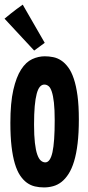

<svg xmlns="http://www.w3.org/2000/svg" viewBox="-27 -799 381 835"><path d="M315.9 -279.8Q315.9 -220.2 310.5 -175.3Q305.2 -130.4 295.2 -97.4Q285.2 -64.5 271.2 -42.7Q257.3 -21 240.5 -7.8Q223.6 5.4 204.1 10.7Q184.6 16.1 164.1 16.1Q143.6 16.1 124.8 11.7Q106 7.3 89.8 -4.4Q73.7 -16.1 60.3 -36.1Q46.9 -56.2 37.6 -87.4Q28.3 -118.7 23.2 -162.1Q18.1 -205.6 18.1 -264.2Q18.1 -352.1 31 -408.2Q43.9 -464.4 64.9 -496.8Q85.9 -529.3 112.8 -541.7Q139.6 -554.2 168 -554.2Q186 -554.2 204.3 -550.5Q222.7 -546.9 239 -536.1Q255.4 -525.4 269.5 -506.3Q283.7 -487.3 293.9 -456.8Q304.2 -426.3 310.1 -382.8Q315.9 -339.4 315.9 -279.8ZM210.9 -275.9Q210.9 -322.8 207.5 -352.8Q204.1 -382.8 198.2 -400.4Q192.4 -418 184.1 -424.6Q175.8 -431.2 166 -431.2Q154.8 -431.2 146.5 -421.6Q138.2 -412.1 132.6 -391.1Q127 -370.1 124 -337.2Q121.1 -304.2 121.1 -256.8Q121.1 -209 124.8 -177.5Q128.4 -146 135 -127.2Q141.6 -108.4 150.6 -100.6Q159.7 -92.8 169.9 -92.8Q191.4 -92.8 201.2 -137.2Q210.9 -181.6 210.9 -275.9ZM167.5 -612.8 121.6 -579.1 -7.3 -717.8Q5.9 -729 19.5 -739.7Q31.2 -749 45.2 -759.5Q59.1 -770 71.8 -778.8Z"/></svg>

Font: Mouse Memoirs
Style: Regular
Weight: 400
Version: Version 1.000